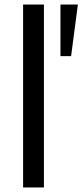

<svg xmlns="http://www.w3.org/2000/svg" viewBox="-20 -828 364 848"><path d="M247 -808H324L294 -580H247ZM82 -808H174V0H82Z"/></svg>

Font: Encode Sans Wide
Style: Regular
Weight: 400
Designer: Pablo Impallari, Andres Torresi
Foundry: Pablo Impallari, Andres Torresi
Version: Version 1.000; ttfautohint (v1.00) -l 8 -r 50 -G 200 -x 14 -